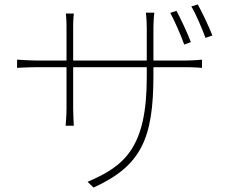

<svg xmlns="http://www.w3.org/2000/svg" viewBox="-20 -797 1040 866"><path d="M841 -607C825 -649 794 -715 776 -748L748 -739C767 -704 796 -638 811 -596ZM672 -524V-669C672 -707 676 -740 676 -740H638C638 -740 642 -707 642 -669V-524H310V-682C310 -711 313 -736 313 -736H277C277 -736 280 -708 280 -681V-524H149C114 -524 57 -528 57 -528V-491C57 -491 112 -494 149 -494H280V-306C280 -275 276 -230 276 -230H313C313 -230 310 -277 310 -306V-494H642V-449C642 -134 545 -49 375 23L402 49C617 -49 672 -172 672 -457V-494H818C854 -494 891 -491 891 -491V-528C891 -528 854 -524 818 -524ZM843 -768C864 -733 890 -671 907 -626L938 -637C921 -680 891 -743 872 -777Z"/></svg>

Font: Genne Gothic ExtraLight
Style: Regular
Weight: 250
Designer: Ryoko NISHIZUKA (kana & ideographs); Paul D. Hunt (Latin, Greek & Cyrillic); Wenlong ZHANG (bopomofo); Sandoll Communica
Foundry: Adobe Systems Incorporated
Version: Version 1.004;PS 1.004;hotconv 16.6.51;makeotf.lib2.5.65220